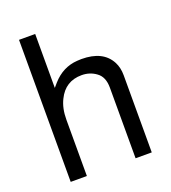

<svg xmlns="http://www.w3.org/2000/svg" viewBox="-134 -828 823 926"><g transform="rotate(-20 278.0 -364.5)"><path d="M69.8 -729H152.8V-452.1L170.9 -473.1Q224.1 -533.2 298.8 -538.1L320.8 -539.1Q431.2 -539.1 470.2 -464.8Q485.8 -435.1 485.8 -396V0H402.8V-362.8Q402.8 -418 369.1 -441.9Q336.9 -465.8 294.9 -465.8Q210.9 -465.8 173.8 -389.2Q152.8 -347.2 152.8 -289.1V0H69.8Z"/></g></svg>

Font: SolaimanLipi
Style: Normal
Weight: 400
Designer: Solaiman Karim
Foundry: Al Mamun Sumon
Version: Version 2.000